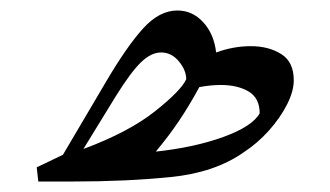

<svg xmlns="http://www.w3.org/2000/svg" viewBox="-20 -346 630 366"><path d="M53 0 50 -27 100 -51 182 -190Q222 -258 253 -292Q284 -326 318 -326Q347 -326 367.5 -303.5Q388 -281 392 -246Q425 -258 458 -258Q492 -258 516 -243Q540 -228 540 -193Q540 -172 527 -146.5Q514 -121 492.5 -97Q471 -73 445 -56Q390 -17 305.5 -8.5Q221 0 120 0ZM139 -62Q225 -94 275 -133.5Q325 -173 335 -195Q335 -212 321 -229Q307 -246 287 -246Q268 -246 248.5 -227Q229 -208 201 -163ZM277 -57Q351 -65 406 -85Q461 -105 475 -130Q475 -159 454 -171.5Q433 -184 401 -184Q391 -184 381 -183Q371 -182 360 -180Q341 -145 321.5 -116Q302 -87 277 -57Z"/></svg>

Font: Gulzar
Style: Regular
Weight: 400
Designer: Borna Izadpanah, Alice Savoie, Simon Cozens, Fiona Ross
Version: Version 1.000;[7b34f74]; ttfautohint (v1.8.4)